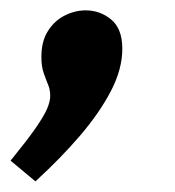

<svg xmlns="http://www.w3.org/2000/svg" viewBox="-58 -168 335 367"><path d="M21.1 -59.5Q21.1 -88.9 33.6 -108.7Q46.1 -128.5 65.8 -138.4Q85.4 -148.2 105.8 -148.2Q133.5 -148.2 154.6 -130.6Q175.8 -113 175.8 -74.7Q175.8 -35.8 154 6Q132.2 47.8 95 91.3Q57.7 134.8 9.7 178.7L-37.8 139.1Q-7 101.2 9.3 78Q25.5 54.7 31.8 40.4Q38 26 38 15.5Q38 3.4 33.9 -6.2Q29.9 -15.9 25.5 -28.4Q21.1 -40.9 21.1 -59.5Z"/></svg>

Font: Bitter Thin
Style: Italic
Weight: 100
Italic angle: -9°
Designer: Sol Matas, and Bitter project Authors
Foundry: Sol Matas
Version: Version 2.002